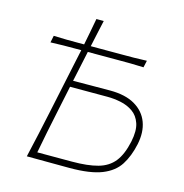

<svg xmlns="http://www.w3.org/2000/svg" viewBox="-106 -810 869 909"><g transform="rotate(15 329.0 -356.0)"><path d="M105.5 0Q119.5 -60 131.8 -116.5Q144 -173 158 -238L207.5 -472.5Q212 -493.5 216.2 -513.2Q220.5 -533 224.5 -552H194.5Q168 -552 137.5 -551.8Q107 -551.5 74 -550L81 -584Q113.5 -582.5 144 -582.2Q174.5 -582 201 -582H230.5Q237 -615 243.2 -647.2Q249.5 -679.5 255.5 -713H291.5Q284 -679.5 277 -647.2Q270 -615 263 -582H416.5Q443.5 -582 474 -582.2Q504.5 -582.5 537.5 -584L530 -550Q498 -551.5 467.5 -551.8Q437 -552 410 -552H256.5Q252.5 -533 248.2 -513Q244 -493 239.5 -472L224.5 -402Q255 -402 301 -402.5Q347 -403 406 -403Q481 -403 528 -375.5Q575 -348 592.8 -300.2Q610.5 -252.5 597.5 -191Q584.5 -130 557 -87Q529.5 -44 472.8 -21.5Q416 1 315 1Q252.5 1 202.2 0.5Q152 0 105.5 0ZM148.5 -31H318Q395.5 -31 445 -44.8Q494.5 -58.5 523 -94.2Q551.5 -130 565.5 -196Q577 -251.5 565.2 -286Q553.5 -320.5 526.8 -339Q500 -357.5 466.8 -364.2Q433.5 -371 402 -371H218L191 -242.5Q178.5 -183.5 168.5 -134Q158.5 -84.5 148.5 -31Z"/></g></svg>

Font: Commissioner Flair Thin
Style: Italic
Weight: 100
Italic angle: -12°
Designer: Kostas Bartsokas
Foundry: Kostas Bartsokas
Version: Version 1.000; ttfautohint (v1.8.3)